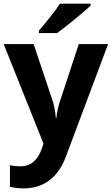

<svg xmlns="http://www.w3.org/2000/svg" viewBox="-20 -786 609 1046"><path d="M291 -606C337.4 -638.7 439.9 -722.2 473.6 -755.9V-766.1H306.6C286.1 -733.4 248 -684.1 191.9 -619.1V-606ZM216.8 -3.9 208 22.9C186 87.9 145.5 120.1 92.8 120.1C71.8 120.1 52.2 118.2 34.2 113.8V231.9C59.1 237.3 84 240.2 109.9 240.2C214.8 240.2 295.4 183.6 337.9 69.8L568.8 -545.9H409.2L308.1 -238.8C297.9 -209 290.5 -177.7 287.1 -144H284.2C280.8 -180.7 274.9 -211.9 266.1 -238.8L163.1 -545.9H0Z"/></svg>

Font: Open Sans bold
Style: Bold
Weight: 700
Foundry: Ascender Corporation
Version: Version 1.100;PS 001.100;hotconv 1.0.88;makeotf.lib2.5.64775